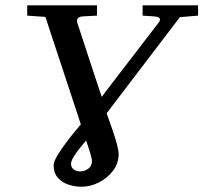

<svg xmlns="http://www.w3.org/2000/svg" viewBox="-20 -691 770 727"><path d="M730 -631.8 661.1 -626 383.8 -262.2Q387.2 -252 394.5 -231.7Q401.9 -211.4 409.9 -187.5Q418 -163.6 423.6 -141.8Q429.2 -120.1 429.2 -106.9Q429.2 -72.3 407.7 -44.2Q386.2 -16.1 354 0Q321.8 16.1 289.1 16.1Q263.7 16.1 239.3 8.1Q214.8 0 199 -18.1Q183.1 -36.1 183.1 -64.9Q183.1 -78.6 197 -101.8Q210.9 -125 229.7 -150.1Q248.5 -175.3 264.9 -194.8Q281.2 -214.4 286.1 -220.2L151.9 -627L83 -631.8V-670.9H347.2V-631.8L293.9 -628.9Q266.6 -627.4 272.9 -604Q272.9 -604 279.1 -585.4Q285.2 -566.9 294.9 -537.1Q304.7 -507.3 315.9 -473.1Q327.1 -439 337.6 -407.2Q348.1 -375.5 355.7 -352.8Q363.3 -330.1 365.2 -324.2Q370.1 -331.1 387.7 -354Q405.3 -377 429.9 -409.2Q454.6 -441.4 481 -475.6Q507.3 -509.8 530.3 -539.8Q553.2 -569.8 567.6 -588.4Q582 -606.9 582 -606.9Q595.2 -626 564 -628.9L520 -631.8V-670.9H730ZM328.1 -81.1Q328.1 -88.9 323.7 -104.2Q319.3 -119.6 314 -135.5Q308.6 -151.4 306.2 -159.2Q299.3 -150.9 285.4 -134Q271.5 -117.2 260.3 -99.6Q249 -82 249 -70.8Q249 -56.6 259.3 -49.3Q269.5 -42 283.2 -42Q300.3 -42 314.2 -52.2Q328.1 -62.5 328.1 -81.1Z"/></svg>

Font: Charis
Style: Italic
Weight: 400
Italic angle: -11°
Designer: Walt Agee, Miriam Martin, Annie Olsen, Victor Gaultney, Lorna Priest, Alan Ward, Bob Hallissy, Martin Hosken, Sharon Cor
Foundry: SIL Global
Version: Version 7.000